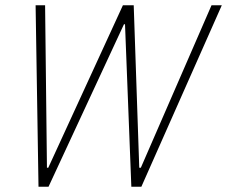

<svg xmlns="http://www.w3.org/2000/svg" viewBox="-20 -708 861 728"><path d="M126 0 115 -688H151L158 -72H163L446 -688H487L508 -72H514L782 -688H821L516 0H478L454 -616H450L164 0Z"/></svg>

Font: Saira SemiCondensed Thin
Style: Italic
Weight: 250
Width: 4
Italic angle: -12°
Designer: Hector Gatti with collaboration of the Omnibus-Type team
Foundry: Omnibus-Type
Version: Version 1.101